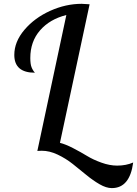

<svg xmlns="http://www.w3.org/2000/svg" viewBox="-20 -760 711 996"><path d="M444.8 -737.8 291 -19Q320.3 -11.7 359.9 8.8Q399.4 29.3 431.4 48.8Q463.4 68.4 506.1 83.7Q548.8 99.1 587.9 99.1Q634.3 99.1 670.9 83Q653.3 215.8 560.1 215.8Q531.2 215.8 496.6 195.8Q461.9 175.8 427.7 147.5Q393.6 119.1 357.4 90.6Q321.3 62 279.1 42Q236.8 22 196.8 22Q181.6 22 173.8 22.9L324.2 -682.1Q238.3 -660.6 187.7 -602.5Q137.2 -544.4 137.2 -459Q137.2 -427.7 143.6 -411.4Q149.9 -395 161.1 -382.8Q54.2 -382.8 54.2 -475.1Q54.2 -543.5 106.9 -605.5Q159.7 -667.5 240.5 -703.9Q321.3 -740.2 403.8 -740.2Q412.1 -740.2 444.8 -737.8Z"/></svg>

Font: Lobster Two
Style: Italic
Weight: 400
Designer: Pablo Impallari
Foundry: Pablo Impallari. www.impallari.com
Version: Version 1.006